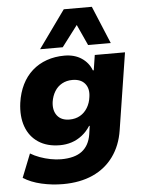

<svg xmlns="http://www.w3.org/2000/svg" viewBox="-62 -822 802 1063"><g transform="rotate(-5 338.5 -291.0)"><path d="M245 191Q184 191 125.5 177.5Q67 164 25 137L77 6Q100 20 128.5 30.5Q157 41 188 47Q219 53 246 53Q322 53 362.5 22Q403 -9 413 -70L420 -118L416 -117Q397 -87 370 -66Q343 -45 312 -35Q281 -25 247 -25Q176 -25 127.5 -57Q79 -89 58.5 -146Q38 -203 48 -278Q56 -334 78 -378.5Q100 -423 135 -454Q170 -485 215.5 -501Q261 -517 314 -517Q370 -517 409 -491Q448 -465 464 -422H469L482 -506H650L583 -79Q570 5 526 66Q482 127 411 159Q340 191 245 191ZM312 -162Q345 -162 370.5 -176.5Q396 -191 412 -217.5Q428 -244 432 -277Q439 -323 416 -351Q393 -379 346 -379Q314 -379 288.5 -365Q263 -351 247.5 -325.5Q232 -300 227 -267Q221 -220 243.5 -191Q266 -162 312 -162ZM183 -564 333 -773H489L576 -564H450L397 -680L309 -564Z"/></g></svg>

Font: Nunito Sans 7pt Black
Style: Italic
Weight: 900
Italic angle: -9°
Version: Version 3.101;gftools[0.9.27]